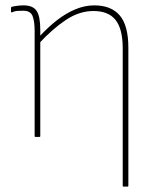

<svg xmlns="http://www.w3.org/2000/svg" viewBox="-20 -510 586 715"><path d="M441 185Q437 185 437 182V-330Q437 -402 410.5 -435.5Q384 -469 328 -469Q275 -469 225 -435.5Q175 -402 125 -348V-372Q159 -409 192.5 -435Q226 -461 261 -475.5Q296 -490 331 -490Q394 -490 426 -452.5Q458 -415 458 -332V182Q458 185 455 185ZM113 0Q109 0 109 -3V-393Q109 -432 101 -451Q93 -470 67 -470Q58 -470 46.5 -469.5Q35 -469 25 -464Q21 -463 21 -466V-480Q21 -484 25 -485Q33 -487 45 -488.5Q57 -490 68 -490Q102 -490 116 -470Q130 -450 130 -400V-371V-362V-3Q130 0 127 0Z"/></svg>

Font: Sofia Sans Semi Condensed Thin
Style: Regular
Weight: 250
Version: Version 4.100